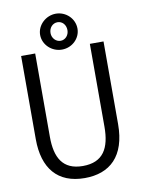

<svg xmlns="http://www.w3.org/2000/svg" viewBox="-89 -855 679 927"><g transform="rotate(-10 250.0 -392.0)"><path d="M250 -619C301 -619 341 -659 341 -706C341 -756 299 -795 250 -795C201 -795 158 -755 158 -707C158 -659 200 -619 250 -619ZM251 -662C228 -662 209 -682 209 -707C209 -734 228 -753 251 -753C274 -753 292 -734 292 -707C292 -682 274 -662 251 -662ZM251 11C374 11 454 -60 454 -218V-623H387V-217C387 -112 352 -48 252 -48C153 -48 119 -113 119 -214V-623H50V-215C50 -72 118 11 251 11Z"/></g></svg>

Font: Inconsolata Thin
Style: Regular
Weight: 100
Monospace: yes
Designer: Raph Levien, Cyreal, Brenton Simpson
Foundry: Raph Levien, Cyreal, Google
Version: Version 3.100